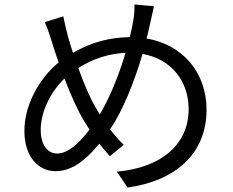

<svg xmlns="http://www.w3.org/2000/svg" viewBox="-20 -799 1040 858"><path d="M406 -321C383 -360 354 -427 330 -495C394 -536 464 -559 541 -563C511 -461 468 -358 426 -288C419 -299 412 -310 406 -321ZM236 -113C191 -113 162 -153 162 -219C162 -296 203 -386 268 -448C297 -373 328 -303 356 -258C364 -245 372 -232 380 -220C336 -162 285 -113 236 -113ZM581 -779C582 -757 579 -724 575 -704C571 -681 566 -657 560 -633C474 -632 390 -612 306 -563C297 -591 289 -616 283 -639C276 -666 268 -699 263 -726L180 -700C192 -674 202 -643 212 -611C221 -582 231 -551 242 -520C152 -446 89 -327 89 -214C89 -97 153 -34 228 -34C302 -34 363 -83 424 -157C439 -137 455 -119 471 -101L533 -152C512 -172 491 -196 472 -221C528 -303 580 -432 617 -558C743 -536 823 -439 823 -311C823 -159 708 -50 502 -32L550 39C762 10 903 -111 903 -308C903 -478 794 -600 635 -627C641 -650 646 -672 651 -694C656 -713 662 -747 668 -771Z"/></svg>

Font: Source Han Sans CN Regular
Style: Regular
Weight: 400
Designer: Ryoko NISHIZUKA (kana & ideographs); Paul D. Hunt (Latin, Greek & Cyrillic); Wenlong ZHANG (bopomofo); Sandoll Communica
Foundry: Adobe Systems Incorporated
Version: Version 1.004;PS 1.004;hotconv 1.0.82;makeotf.lib2.5.63406